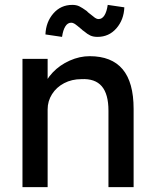

<svg xmlns="http://www.w3.org/2000/svg" viewBox="-20 -766 635 786"><path d="M72 -525H175V-417L157 -405Q167 -439 196 -469.5Q225 -500 265.5 -518Q306 -536 347 -536Q437 -536 482 -482.5Q527 -429 527 -320V0H424V-313Q424 -381 396.5 -413Q369 -445 313 -442Q274 -442 242.5 -425.5Q211 -409 193 -380.5Q175 -352 175 -318V0H124H72ZM324 -638 317 -643Q316 -645 314 -646Q294 -663 286.5 -668Q279 -673 271 -673Q257 -673 247.5 -658Q238 -643 234 -615L166 -625Q168 -676 198.5 -711Q229 -746 276 -746Q293 -746 305 -740Q317 -734 335 -721L338 -718L341 -715Q362 -698 369 -693Q376 -688 384 -688Q398 -688 407.5 -703Q417 -718 421 -746L489 -736Q487 -685 456.5 -650Q426 -615 379 -615Q362 -615 350 -620.5Q338 -626 324 -638Z"/></svg>

Font: Easer Grotesk Variable
Style: Regular
Weight: 400
Designer: Boardeaser, Bonnie Shaver-Troup, Thomas Jockin
Foundry: Lexend
Version: Version 1.001;Glyphs 3.1.2 (3151)